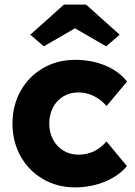

<svg xmlns="http://www.w3.org/2000/svg" viewBox="-20 -801 586 831"><path d="M34 -266Q34 -343.8 69 -406.9Q104 -470 166.1 -506Q228.2 -542 304.6 -542Q376.4 -542 435.7 -517.4Q495 -492.8 529.8 -448L441 -342Q420 -368 387.7 -384.5Q355.4 -401 319.4 -401Q282.6 -401 254 -383.8Q225.4 -366.6 209.3 -335.8Q193.2 -305 193.2 -266.6Q193.2 -228.6 209.1 -197.8Q225 -167 254.1 -149.3Q283.2 -131.6 319.8 -131.6Q356.8 -131.6 387.1 -146.4Q417.4 -161.2 441 -188.8L529.2 -82.2Q494.4 -39.6 434 -14.8Q373.6 10 304.6 10Q228.2 10 166.1 -26Q104 -62 69 -125.1Q34 -188.2 34 -266ZM111.2 -650.8 256.8 -781.2H352.4L498 -650.8L439.6 -600.4L289.6 -687.2H319.6L169.6 -600.4Z"/></svg>

Font: Easer Grotesk Variable
Style: Regular
Weight: 400
Designer: Boardeaser, Bonnie Shaver-Troup, Thomas Jockin
Foundry: Lexend
Version: Version 1.001;Glyphs 3.1.2 (3151)